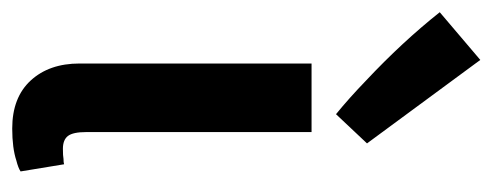

<svg xmlns="http://www.w3.org/2000/svg" viewBox="-308 -550 825 322"><g transform="rotate(90 105.0 -388.5)"><path d="M159 4Q107 4 78.5 -27Q50 -58 50 -109V-498H165V-120Q165 -98 171.5 -89.5Q178 -81 193 -81Q205 -81 210 -82Q216 -82 219 -83L231 -10Q225 -6 213 -3Q192 4 159 4ZM184 -591 135 -539Q108 -561 79 -589Q14 -650 -36 -713L44 -781Z"/></g></svg>

Font: Amaranth
Style: Regular
Weight: 400
Designer: Gesine Todt
Foundry: Gesine Todt
Version: Version 1.000